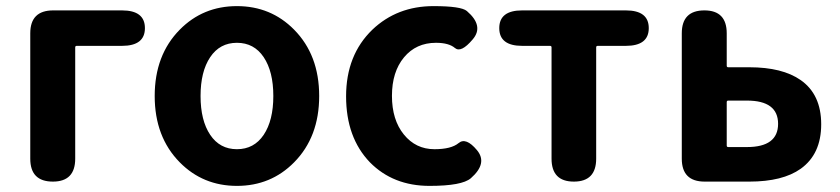

<svg xmlns="http://www.w3.org/2000/svg" viewBox="-20 -594 2749 628"><path d="M153 0Q79 0 79 -75V-485Q79 -560 154 -560H379Q454 -560 454 -502Q454 -444 379 -444H231Q226 -444 226 -439V-75Q226 0 153 0Z M568 -63Q486 -146 486 -280Q486 -414 568 -497Q644 -574 755 -574Q866 -574 942 -497Q1024 -414 1024 -280Q1024 -146 942 -63Q866 14 755 14Q644 14 568 -63ZM667.5 -153Q699 -106 755 -106Q811 -106 842.5 -153Q874 -200 874 -280Q874 -360 842.5 -407Q811 -454 755 -454Q699 -454 667.5 -407Q636 -360 636 -280Q636 -200 667.5 -153Z M1385 14Q1266 14 1190 -63Q1112 -144 1112 -279Q1112 -414 1198 -497Q1279 -574 1398 -574Q1488 -574 1507 -558Q1564 -509 1526 -465Q1488 -420 1468 -437Q1448 -454 1406 -454Q1341 -454 1301.5 -406.5Q1262 -359 1262 -280.5Q1262 -202 1301 -154Q1340 -106 1401 -106Q1456 -106 1480 -126Q1504 -146 1540 -103Q1576 -60 1520 -11Q1491 14 1385 14Z M1857 0Q1784 0 1784 -75V-439Q1784 -444 1779 -444H1688Q1613 -444 1613 -502Q1613 -560 1688 -560H2027Q2102 -560 2102 -502Q2102 -444 2027 -444H1935Q1930 -444 1930 -439V-75Q1930 0 1857 0Z M2285 0Q2210 0 2210 -75V-485Q2210 -560 2284 -560Q2357 -560 2357 -485V-379Q2357 -374 2362 -374H2431Q2539 -374 2599 -332Q2666 -285 2666 -187.5Q2666 -90 2599 -42Q2540 0 2431 0ZM2357 -118Q2357 -113 2362 -113H2423Q2525 -113 2525 -189Q2525 -265 2423 -265H2362Q2357 -265 2357 -260Z"/></svg>

Font: Resource Han Rounded JP
Style: Bold
Weight: 700
Designer: Cyano Hao (round all glyphs); Ryoko NISHIZUKA 西塚涼子 (kana, bopomofo & ideographs); Paul D. Hunt (Latin, Greek & Cyrillic)
Foundry: Cyano Hao
Version: 0.990